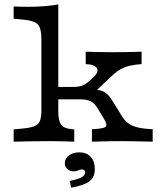

<svg xmlns="http://www.w3.org/2000/svg" viewBox="-20 -653 755 885"><path d="M209.8 -2.4Q157.2 -2.4 118.5 -1.6Q79.8 -0.8 42.9 0V-56.5L90.3 -61.1Q139.1 -65.8 154.9 -81.8Q170.8 -97.7 170.8 -141.5V-206.7H248.7V-141.5Q248.7 -97.5 260.6 -79.4Q272.5 -61.2 313 -57.3L322.3 -56.5V0Q297.8 -0.8 271.5 -1.6Q245.3 -2.4 209.8 -2.4ZM170.8 -206.7V-473.7Q170.8 -522.3 154.9 -539.8Q139.1 -557.4 90.3 -562.2L42.9 -566.8V-623.3Q54.7 -622.5 71.6 -622.1Q88.5 -621.7 109.6 -621.7Q148.8 -621.7 185.4 -624.5Q222 -627.3 248.7 -632.9V-623.3V-206.7ZM403.7 0V-57.3Q455.9 -59.7 466.1 -68.2Q476.3 -76.7 460.6 -102.9L430 -153.3Q416.2 -177.2 397.7 -186.2Q379.3 -195.2 348.1 -195.2H228.5V-252.4H318.6Q343.3 -252.4 358.5 -258Q373.6 -263.5 391.2 -279.3L408.2 -295Q422.5 -307.4 427.1 -318.4Q431.7 -329.3 427.2 -337.8Q422.7 -346.3 409.9 -351.5Q397.2 -356.8 375.1 -357.6V-414.8Q394.2 -414 425.4 -413.2Q456.6 -412.4 499 -412.4Q526.8 -412.4 550.9 -412.8Q575 -413.2 595.7 -413.6Q616.3 -414 632.7 -414.8V-357.6Q600.9 -355.3 577.6 -349.8Q554.2 -344.2 535.6 -333.8Q517 -323.4 497.6 -305L403.4 -216.2L403.1 -240.3Q428.8 -240.2 445.9 -235.2Q463 -230.1 476.6 -216.6Q490.2 -203.2 505 -177.8L541.4 -118.3Q554.2 -97.1 571.9 -84.2Q589.7 -71.3 616.5 -65.2Q643.3 -59.1 683.7 -57.3V0Q652.2 -0.8 627.4 -1.2Q602.6 -1.6 582.3 -2Q562 -2.4 543 -2.4Q515.4 -2.4 485.6 -2Q455.8 -1.6 403.7 0ZM308.1 212.1 301.1 181.2Q340.4 172.8 356.4 164Q372.4 155.2 372.4 142.3Q372.4 127.9 357.2 127.9Q348.4 127.9 340 132.4Q331.7 136.8 318.5 136.8Q301.2 136.8 290 125.8Q278.8 114.7 278.8 99Q278.8 77.7 298 63.5Q317.3 49.3 345.4 49.3Q379.1 49.3 398.1 69.9Q417 90.6 417 126.9Q417 163.6 392.6 182.5Q368.2 201.3 308.1 212.1Z"/></svg>

Font: Playfair 5pt SemiExpanded Light
Style: Regular
Weight: 300
Width: 6
Designer: Claus Eggers Sørensen
Foundry: Claus Eggers Sørensen
Version: Version 2.203